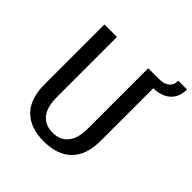

<svg xmlns="http://www.w3.org/2000/svg" viewBox="-205 -923 1085 1085"><g transform="rotate(45 337.5 -380.0)"><path d="M675 -770Q675 -711 639 -676.5Q603 -642 535 -640V-220Q535 -107 477 -48.5Q419 10 310 10Q201 10 143 -48.5Q85 -107 85 -220V-700H185V-220Q185 -139 218 -99.5Q251 -60 310 -60Q369 -60 402 -99.5Q435 -139 435 -220V-700H525Q559 -700 582 -717Q605 -734 605 -770Z"/></g></svg>

Font: Scada
Style: Regular
Weight: 400
Designer: Jovanny Lemonad
Foundry: Jovanny Lemonad
Version: Version 4.100;PS 004.100;hotconv 1.0.88;makeotf.lib2.5.64775